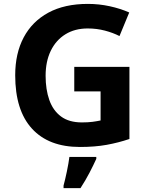

<svg xmlns="http://www.w3.org/2000/svg" viewBox="-20 -744 764 985"><path d="M361 -401H644V-31Q588 -12 527.5 -1Q467 10 390 10Q230 10 144 -84Q58 -178 58 -358Q58 -470 101.5 -552Q145 -634 228 -679Q311 -724 431 -724Q488 -724 543 -712Q598 -700 643 -680L593 -559Q560 -576 518 -587Q476 -598 430 -598Q364 -598 315.5 -568Q267 -538 240.5 -483.5Q214 -429 214 -355Q214 -285 233 -231Q252 -177 293 -146.5Q334 -116 400 -116Q432 -116 454.5 -119Q477 -122 496 -126V-275H361ZM474 71Q459 104 439 142.5Q419 181 393 221H306V208Q314 179 323 136Q332 93 336 61H474Z"/></svg>

Font: Noto Sans Sinhala UI
Style: Bold
Weight: 700
Designer: Jelle Bosma - Monotype Design Team
Foundry: Monotype Imaging Inc.
Version: Version 2.006; ttfautohint (v1.8.4.7-5d5b)